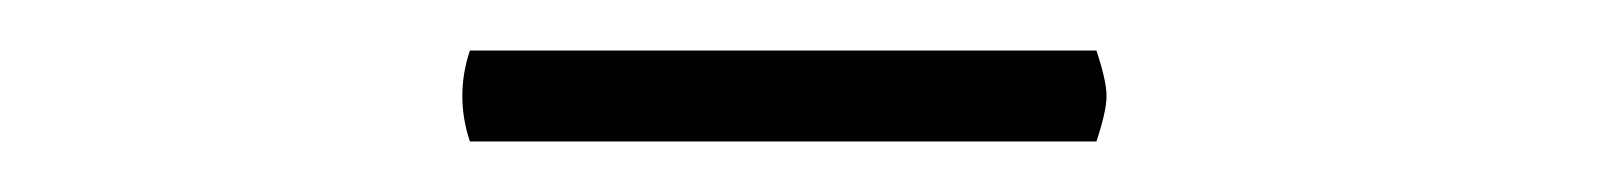

<svg xmlns="http://www.w3.org/2000/svg" viewBox="-20 -656 640 76"><path d="M414 -636Q418 -624 418 -618Q418 -612 414 -600H166Q163 -609 163 -618Q163 -627 166 -636Z"/></svg>

Font: Arima Madurai Light
Style: Regular
Weight: 300
Designer: Joana Correia and Natanael Gama
Foundry: NDISCOVER
Version: Version 1.019